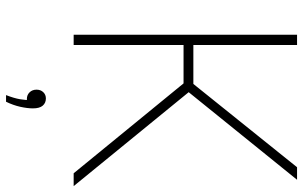

<svg xmlns="http://www.w3.org/2000/svg" viewBox="-204 -576 1004 636"><g transform="rotate(90 298.0 -258.0)"><path d="M554 0 244 -379 534 -740H575.5L280.5 -375V-387L596.5 0ZM95 0V-740H129V0ZM121 -364V-396.5H266V-364ZM295 224Q305.5 197 308.8 177Q312 157 312 139L314 155H308Q294.5 155 285.8 146Q277 137 277 123Q277 109.5 285.2 100.8Q293.5 92 306 92Q321 92 330 102.5Q339 113 339 135Q339 153 333.8 176.8Q328.5 200.5 317 224Z"/></g></svg>

Font: Encode Sans SC Thin
Style: Regular
Weight: 250
Designer: Multiple Designers
Foundry: Impallari Type
Version: Version 3.002